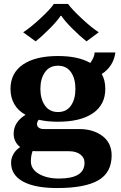

<svg xmlns="http://www.w3.org/2000/svg" viewBox="-20 -790 610 970"><path d="M160 -581 97 -627Q131 -648 182.5 -695.5Q234 -743 252 -770H324Q342 -744 393.5 -696Q445 -648 479 -627L417 -581Q384 -607 345.5 -645.5Q307 -684 290 -710H286Q270 -685 232 -646.5Q194 -608 160 -581ZM544 -5Q544 82 476.5 121Q409 160 269 160Q156 160 96 127Q36 94 36 32Q36 10 47.5 -11Q59 -32 82 -47Q65 -60 57 -77.5Q49 -95 49 -114Q49 -173 109 -210Q72 -230 52.5 -263.5Q33 -297 33 -341Q33 -421 96 -464Q159 -507 273 -507Q375 -507 436 -472Q458 -502 458 -525H563Q553 -454 494 -416Q512 -385 512 -341Q512 -261 449.5 -218Q387 -175 273 -175Q217 -175 176 -185Q167 -176 167 -162Q167 -152 176 -145Q185 -138 202 -138H380Q451 -138 497.5 -103Q544 -68 544 -5ZM184 -341Q184 -290 207 -257Q230 -224 273 -224Q316 -224 338.5 -256.5Q361 -289 361 -341Q361 -393 338.5 -425.5Q316 -458 273 -458Q230 -458 207 -425Q184 -392 184 -341ZM407 33Q407 6 385.5 -10Q364 -26 329 -26H162Q150 -26 145 -27Q136 -5 136 25Q136 65 176.5 88.5Q217 112 278 112Q407 112 407 33Z"/></svg>

Font: Trirong Bold
Style: Regular
Weight: 700
Designer: Katatrad Team
Foundry: CadsonDemak
Version: Version 1.000